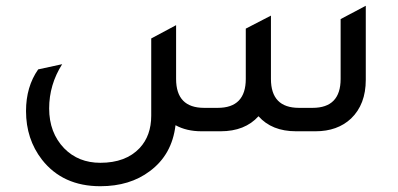

<svg xmlns="http://www.w3.org/2000/svg" viewBox="-20 -454 1375 664"><path d="M1158 -388 1245 -434V-178Q1245 -93 1194 -44Q1147 0 1071 0H1004Q920 0 874 -52Q827 0 743 0H677Q625 0 587 -21Q575 81 498 138Q429 190 327 190Q197 190 125 98Q70 27 70 -70Q70 -154 112 -214L195 -232Q150 -161 150 -79Q150 5 202 59Q251 109 327 109Q415 109 463 58Q503 15 503 -54V-321L589 -367V-181Q589 -81 686 -81H733Q830 -81 830 -181V-355L917 -400V-181Q917 -81 1014 -81H1061Q1158 -81 1158 -181Z"/></svg>

Font: Space Grotesk Medium
Style: Regular
Weight: 500
Designer: Florian Karsten
Foundry: Florian Karsten
Version: Version 2.000